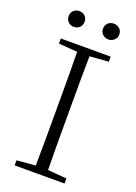

<svg xmlns="http://www.w3.org/2000/svg" viewBox="-167 -961 729 1028"><g transform="rotate(20 198.0 -447.5)"><path d="M99 -805C125 -805 145 -823 145 -850C145 -878 125 -895 99 -895C75 -895 54 -878 54 -850C54 -823 75 -805 99 -805ZM297 -805C320 -805 343 -823 343 -850C343 -878 320 -895 297 -895C271 -895 250 -878 250 -850C250 -823 271 -805 297 -805ZM56 0H340V-29L207 -40H188L56 -29ZM162 0H233C231 -110 231 -221 231 -333V-390C231 -502 231 -614 233 -723H162C164 -613 164 -502 164 -390V-333C164 -221 164 -110 162 0ZM56 -694 188 -684H207L340 -694V-723H56Z"/></g></svg>

Font: Source Han Serif TW VF
Style: Regular
Weight: 250
Designer: Ryoko NISHIZUKA 西塚涼子 (kana & ideographs); Frank Grießhammer (Latin, Greek & Cyrillic); Wenlong ZHANG 张文龙 (bopomofo); San
Foundry: Adobe
Version: Version 2.002;hotconv 1.1.0;makeotfexe 2.6.0